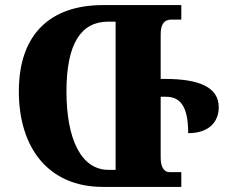

<svg xmlns="http://www.w3.org/2000/svg" viewBox="-20 -734 889 754"><path d="M629 -424H611V-600C611 -641 627 -657 652 -657H692V-714H384C180 -714 54 -602 54 -375C54 -156 168 0 384 0H692V-58H645C624 -58 611 -79 611 -114V-354H631C684 -354 719 -323 719 -211C798 -211 839 -253 839 -313C839 -392 761 -424 629 -424ZM434 -67H406C299 -67 241 -187 241 -375C241 -564 299 -649 405 -649H434Z"/></svg>

Font: Noto Serif Georgian Condensed Black
Style: Regular
Weight: 900
Width: 3
Designer: Monotype Design Team, Akaki Razmadze
Foundry: Google LLC
Version: Version 2.003